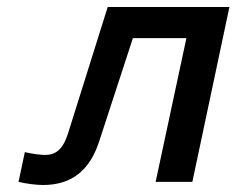

<svg xmlns="http://www.w3.org/2000/svg" viewBox="-20 -520 676 549"><path d="M264 -117 360 -411H513L425 0H530L636 -500H288L175 -140C160 -92 139 -77 109 -77C94 -77 73 -80 51 -85L33 0C53 5 83 9 103 9C188 9 238 -36 264 -117Z"/></svg>

Font: LT Wave Text Medium Italic
Style: Regular
Weight: 500
Designer: Daniel Lyons
Version: Version 2.5 (Glyphs App)